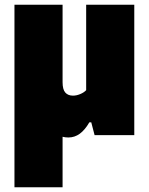

<svg xmlns="http://www.w3.org/2000/svg" viewBox="-20 -570 630 810"><path d="M546.5 -550V0H379L365 -54H357Q338.5 -22 316.8 -6Q295 10 268.5 10Q256 10 244 7V220H41V-550H244V-223Q244 -192.5 255.5 -179.5Q267 -166.5 288 -166.5Q302.5 -166.5 318.2 -173Q334 -179.5 343.5 -189.5V-550Z"/></svg>

Font: Encode Sans Semi Condensed Black
Style: Regular
Weight: 900
Width: 4
Designer: Multiple Designers
Foundry: Impallari Type
Version: Version 2.000